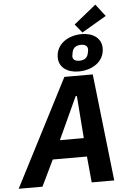

<svg xmlns="http://www.w3.org/2000/svg" viewBox="-105 -1198 834 1247"><g transform="rotate(-5 311.5 -574.0)"><path d="M626 -1069 565 -1148 420 -1031 466 -975ZM419 -725C511 -725 588 -776 588 -862C588 -927 534 -965 461 -965C369 -965 292 -914 292 -827C292 -763 346 -725 419 -725ZM430 -794C402 -794 387 -806 387 -827C387 -831 389 -841 391 -851C397 -882 417 -896 450 -896C478 -896 493 -884 493 -862C493 -858 491 -848 489 -838C483 -808 463 -794 430 -794ZM588 0 509 -698H324L-35 0H120L202 -170H425L441 0ZM415 -291H259L386 -567H394Z"/></g></svg>

Font: LVC Sans
Style: Bold Italic
Weight: 700
Italic angle: -11.31°
Designer: Mike Abbink, Paul van der Laan, Pieter van Rosmalen
Foundry: Bold Monday
Version: Version 3.0